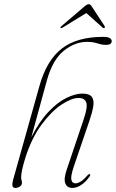

<svg xmlns="http://www.w3.org/2000/svg" viewBox="-20 -895 556 922"><path d="M102 -138.5Q90 -99 85.8 -77.5Q81.5 -56 81.5 -43.5Q81.5 -34.5 83.5 -29.5Q85.5 -24.5 85.5 -17Q85.5 -6.5 75.8 0.5Q66 7.5 53.5 7.5Q42 7.5 39.8 -2.8Q37.5 -13 44.5 -37L169.5 -482.5Q204 -605.5 276.8 -661.8Q349.5 -718 475.5 -718Q498 -718 507.2 -712Q516.5 -706 516.5 -697.5Q516.5 -679.5 488 -679.5Q469.5 -679.5 447.8 -686.8Q426 -694 398 -694Q338.5 -694 285.5 -650.5Q232.5 -607 205.5 -510L130.5 -236Q169 -312 212.8 -358Q256.5 -404 299 -424.8Q341.5 -445.5 375.5 -445.5Q409.5 -445.5 421 -429.8Q432.5 -414 428 -385.2Q423.5 -356.5 410 -317L334 -94Q318.5 -47.5 322.8 -31Q327 -14.5 342 -14.5Q352.5 -14.5 366.5 -22.5Q380.5 -30.5 400 -53Q407.5 -60.5 411.5 -58.5Q415.5 -56.5 411 -48.5Q392 -21 370 -6.8Q348 7.5 327.5 7.5Q302.5 7.5 293.8 -14Q285 -35.5 300.5 -80.5L382 -322.5Q402 -381.5 394.2 -403Q386.5 -424.5 357 -424.5Q323.5 -424.5 275.2 -392.5Q227 -360.5 179.8 -296.8Q132.5 -233 102 -138.5ZM281.5 -763Q274 -758.5 271.5 -760.5Q268 -763.5 275 -769.5L384 -862.5Q398 -875 406 -875Q414 -875 421.5 -862.5L482.5 -769.5Q485.5 -763.5 481 -760.5Q477 -758 472 -763L394.5 -832.5Z"/></svg>

Font: Fraunces 72pt Thin
Style: Italic
Weight: 100
Italic angle: -16°
Version: Version 1.000;[b76b70a41]